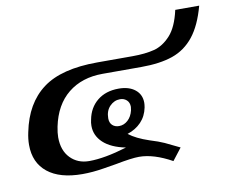

<svg xmlns="http://www.w3.org/2000/svg" viewBox="-69 -664 930 774"><g transform="rotate(-10 396.0 -277.5)"><path d="M447 -19Q417 -19 350 -6Q343 -5 298 2.5Q253 10 211 10Q119 10 69 -30Q19 -70 19 -143Q19 -168 25 -195Q48 -309 124 -366Q200 -423 348 -423H492Q544 -423 581 -432.5Q618 -442 648.5 -475.5Q679 -509 694 -577H792Q771 -499 735.5 -454.5Q700 -410 648 -392Q596 -374 519 -374H361Q276 -374 219.5 -328.5Q163 -283 145 -196Q140 -171 140 -153Q140 -99 170 -68Q200 -37 247 -37Q310 -37 402 -65Q342 -77 311 -106Q280 -135 280 -175Q280 -188 283 -200Q292 -248 326.5 -276Q361 -304 414 -304Q456 -304 481 -284Q506 -264 506 -230Q506 -223 504 -211Q497 -176 474.5 -152.5Q452 -129 418 -118Q447 -95 501 -77Q537 -66 559 -56Q581 -46 619 -27L581 22Q507 -19 447 -19ZM448 -209Q450 -219 450 -223Q450 -241 439 -251Q428 -261 412 -261Q388 -261 370 -242.5Q352 -224 352 -193Q352 -175 362.5 -165Q373 -155 390 -155Q410 -155 426 -169.5Q442 -184 448 -209Z"/></g></svg>

Font: Trirong SemiBold
Style: Italic
Weight: 600
Italic angle: -12°
Designer: Katatrad Team
Foundry: CadsonDemak
Version: Version 1.001